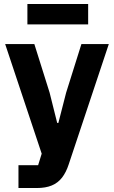

<svg xmlns="http://www.w3.org/2000/svg" viewBox="-20 -747 574 967"><path d="M313 -280 390 -525H528L326 81Q313 121 292.5 147.5Q272 174 241 187Q210 200 165 200H73V85H172L190 27L6 -525H153L230 -280L268 -128H274ZM118 -624V-727H424V-624Z"/></svg>

Font: IBM Plex Sans Var
Style: Regular
Weight: 400
Designer: Mike Abbink, Paul van der Laan, Pieter van Rosmalen
Foundry: Bold Monday
Version: Version 3.000